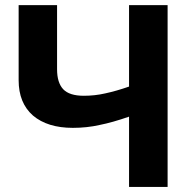

<svg xmlns="http://www.w3.org/2000/svg" viewBox="-20 -734 768 754"><path d="M638.2 0H486.8V-275.9Q420.9 -252.9 371.1 -243.2Q321.3 -231.9 266.1 -231.9Q166.5 -231.9 109.4 -280.3Q53.2 -329.6 53.2 -418.9V-713.9H204.1V-461.9Q204.1 -409.7 228 -383.8Q252.4 -357.9 309.1 -357.9Q352.5 -357.9 393.1 -367.2Q436.5 -376.5 486.8 -394V-713.9H638.2Z"/></svg>

Font: Droid Sans Thai
Style: Bold
Weight: 700
Designer: Steve Matteson
Foundry: Ascender Corporation
Version: Version 1.00